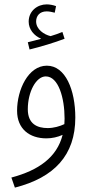

<svg xmlns="http://www.w3.org/2000/svg" viewBox="-20 -627 414 877"><path d="M115 -401C165 -413 231 -433 275 -450L265 -481C248 -474 231 -468 211 -462C181 -469 145 -493 145 -529C145 -554 161 -575 193 -575C206 -575 218 -572 230 -569L236 -599C223 -604 207 -607 193 -607C152 -607 111 -578 111 -528C111 -493 135 -464 168 -450C150 -445 132 -440 107 -434ZM48 230C228 184 324 82 324 -90C324 -216 279 -327 194 -327C109 -327 58 -217 58 -121C58 -38 115 5 192 5C218 5 244 -1 266 -11C240 92 156 151 32 184ZM107 -128C107 -208 145 -278 189 -278C247 -278 275 -180 275 -85C275 -76 274 -68 274 -60C253 -50 225 -42 198 -42C151 -42 107 -60 107 -128Z"/></svg>

Font: Noto Sans Arabic ExtCond Light
Style: Regular
Weight: 300
Width: 2
Designer: Monotype Design Team, Nadine Chahine, Nizar Qandah and Khaled Hosny
Foundry: Monotype Imaging Inc.
Version: Version 2.012